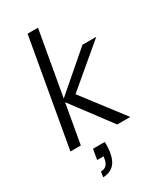

<svg xmlns="http://www.w3.org/2000/svg" viewBox="-231 -807 955 1120"><g transform="rotate(-30 246.5 -247.0)"><path d="M342 0 135 -276 399 -504H492L187 -247L194 -308L430 0ZM27 0 154 -720H224L97 0ZM117 226 123 190Q147 190 160.5 176Q174 162 178 135L180 121H137L149 52H228Q229 70 228 87.5Q227 105 225 119Q215 177 186.5 201.5Q158 226 117 226Z"/></g></svg>

Font: DM Sans Light
Style: Italic
Weight: 300
Italic angle: -10°
Designer: Colophon Foundry, Jonny Pinhorn
Foundry: Colophon Foundry
Version: Version 4.004;gftools[0.9.30]